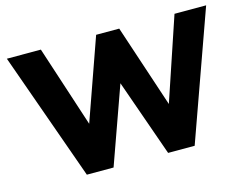

<svg xmlns="http://www.w3.org/2000/svg" viewBox="-97 -863 1314 1020"><g transform="rotate(-15 560.5 -352.5)"><path d="M934 -705H1108L856 0H710L561 -423L410 0H263L12 -705H199L345 -258L503 -705H630L781 -250Z"/></g></svg>

Font: wassup Sans
Style: Black
Weight: 900
Version: Version 2.001